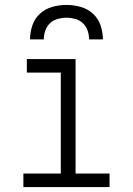

<svg xmlns="http://www.w3.org/2000/svg" viewBox="-20 -760 540 780"><path d="M75 0V-55H227V-465H89V-520H287V-55H425V0ZM102 -600Q102 -629 111.5 -657Q121 -685 142.5 -704.5Q164 -724 192.5 -732Q221 -740 250 -740Q279 -740 307.5 -732Q336 -724 357.5 -704.5Q379 -685 388.5 -657Q398 -629 398 -600H342Q342 -618 336 -635.5Q330 -653 317 -665.5Q304 -678 286 -683Q268 -688 250 -688Q232 -688 214 -683Q196 -678 183 -665.5Q170 -653 164 -635.5Q158 -618 158 -600Z"/></svg>

Font: Iosevka Fixed SS04 Light
Style: Regular
Weight: 300
Monospace: yes
Designer: Belleve Invis
Foundry: Belleve Invis
Version: Version 32.5.0